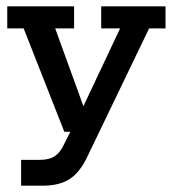

<svg xmlns="http://www.w3.org/2000/svg" viewBox="-20 -418 548 609"><path d="M115 171H47V89H107Q136 89 153.5 77.5Q171 66 183 40L217 -28L244 0H184L55 -328H3V-398H215V-328H155L249 -69L236 -63L361 -328H301V-398H505V-328H453L257 79Q234 128 201.5 149.5Q169 171 115 171Z"/></svg>

Font: Rokkitt Medium
Style: Regular
Weight: 500
Version: Version 3.103